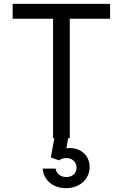

<svg xmlns="http://www.w3.org/2000/svg" viewBox="-20 -720 640 1001"><path d="M256.6 0H343.8V-622.4H554V-700H46V-622.4H256.6ZM270 159H202.8Q204 181.4 213.5 199.9Q223 218.4 239 232.2Q255 246 277.1 253.5Q299.2 261 324.4 261Q350.8 261 373.5 252.7Q396.2 244.4 412.3 229.7Q428.4 215 437.9 194.8Q447.4 174.6 447.4 151Q447.4 127.4 438.1 107.5Q428.8 87.6 412.3 74.4Q395.8 61.2 373.8 55.4Q351.8 49.6 326 53L340.6 -29H268.6L245 101L288 116Q295 110.6 304.4 107.3Q313.8 104 325.4 104Q348.6 104 363.8 117.9Q379 131.8 379 154Q379 175.8 364.3 189.4Q349.6 203 326 203Q303.4 203 288.3 191Q273.2 179 270 159Z"/></svg>

Font: CommitMonoV142 ExtLt
Style: Regular
Weight: 200
Monospace: yes
Designer: Eigil Nikolajsen
Foundry: Eigil Nikolajsen
Version: Version 1.142